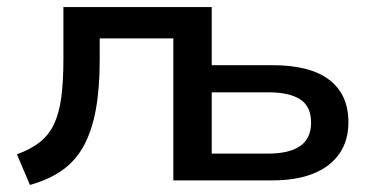

<svg xmlns="http://www.w3.org/2000/svg" viewBox="-20 -512 1058 545"><path d="M65 13 28 -74Q67 -88 93 -108.5Q119 -129 133.5 -160Q148 -191 154 -236Q160 -281 160 -344V-492H581V-327H753Q860 -327 914.5 -285.5Q969 -244 969 -165Q969 -113 943.5 -76Q918 -39 870 -19.5Q822 0 753 0H472V-403H263V-340Q263 -261 252 -201Q241 -141 218 -98.5Q195 -56 157 -29Q119 -2 65 13ZM581 -76H741Q801 -76 832 -97.5Q863 -119 863 -164Q863 -210 832 -230Q801 -250 741 -250H581Z"/></svg>

Font: Nunito Sans 10pt SemiExpanded SemiBold
Style: Regular
Weight: 600
Width: 6
Designer: Vernon Adams
Foundry: Vernon Adams
Version: Version 3.101;gftools[0.9.27]